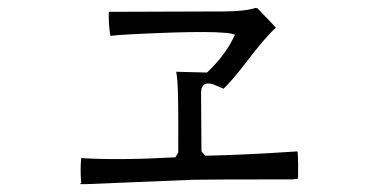

<svg xmlns="http://www.w3.org/2000/svg" viewBox="-20 -565 960 487"><path d="M736 -112Q725 -110 719 -110Q510 -110 469 -109L200 -98Q192 -98 183 -98L186 -102Q183 -133 186 -164Q282 -158 425 -166L432 -178Q433 -319 430 -359Q429 -371 427 -383Q438 -383 505 -381Q553 -426 576 -477Q547 -490 312 -478Q275 -476 260 -474Q255 -503 256 -535L546 -536Q602 -536 628 -545L633 -544L679 -496V-494Q653 -471 602 -404Q570 -362 547 -340L521 -351Q490 -361 490 -329Q490 -280 491 -181L501 -170Q599 -172 734 -181L735 -179Q737 -149 736 -112Z"/></svg>

Font: cwTeXYen
Style: Medium
Weight: 500
Version: Version 1.17